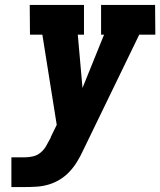

<svg xmlns="http://www.w3.org/2000/svg" viewBox="-20 -755 647 775"><path d="M26 0V-120H81Q97 -120 114 -124Q131 -128 145 -140Q159 -152 167.5 -168Q176 -184 185 -200V-202L209 -251L151 -615H101L100 -735H319V-615H294L313 -400L400 -615H388V-735H606L607 -615H542L316 -149Q306 -127 292.5 -104.5Q279 -82 261.5 -63Q244 -44 222 -30.5Q200 -17 176 -10Q152 -3 128 -1.5Q104 0 80 0Z"/></svg>

Font: Iosevka Etoile Heavy
Style: Italic
Weight: 900
Italic angle: -9°
Designer: Belleve Invis
Foundry: Belleve Invis
Version: Version 22.1.2; ttfautohint (v1.8.4)